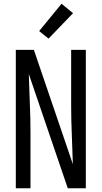

<svg xmlns="http://www.w3.org/2000/svg" viewBox="-20 -1000 540 1020"><path d="M64 0V-735H160Q212 -583 263.5 -431.5Q315 -280 367 -128Q365 -207 361.5 -285Q358 -363 358 -441V-735H436V0H340L133 -607Q135 -528 138.5 -450Q142 -372 142 -294V0ZM238 -795 188 -835 307 -980 368 -930Z"/></svg>

Font: Iosevka Fuck
Style: Regular
Weight: 400
Monospace: yes
Designer: Belleve Invis
Foundry: Belleve Invis
Version: Version 28.0.7; ttfautohint (v1.8.3)